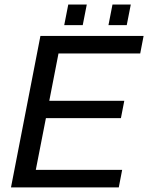

<svg xmlns="http://www.w3.org/2000/svg" viewBox="-20 -815 644 835"><path d="M27.8 0 155.8 -658.7H604.5L589.8 -582.5H234.4L194.3 -376.5H520.5L505.9 -301.3H179.7L135.7 -76.2H511.2L496.6 0ZM451.7 -705.6 469.2 -795.4H548.8L531.2 -705.6ZM259.3 -705.6 276.9 -795.4H357.4L339.8 -705.6Z"/></svg>

Font: Liberation Mono
Style: Italic
Weight: 400
Italic angle: -12°
Monospace: yes
Designer: Steve Matteson
Foundry: Ascender Corporation
Version: Version 2.1.5